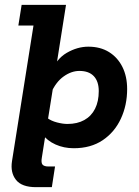

<svg xmlns="http://www.w3.org/2000/svg" viewBox="-20 -603 574 794"><path d="M129.1 171Q70 171 46.2 140.9Q22.3 110.9 29.6 63.6L118.5 -497.5H55.9L69.5 -583H253L208 -298.3L189.9 -301Q211.9 -358.8 255.9 -384.4Q299.9 -410 345.3 -410Q394.8 -410 430.7 -387.8Q466.6 -365.5 486.2 -326.2Q505.8 -287 505.8 -234.8Q505.8 -168 479.9 -112.3Q454.1 -56.5 404.9 -23.3Q355.6 10 284.9 10Q244.4 10 209.8 -5.4Q175.2 -20.7 152.2 -51L171 -65.1L153 49Q149.3 70.2 155.9 77.8Q162.5 85.5 180.7 85.5H207.6L194.4 171ZM258.7 -90.4Q299.7 -90.4 328.7 -106.6Q357.8 -122.8 373.1 -153.3Q388.4 -183.8 388.4 -226.2Q388.4 -266.3 368 -288Q347.6 -309.7 308.5 -309.7Q275.1 -309.7 243 -286.7Q210.8 -263.8 190.2 -216.9L201.2 -252.7L175.5 -91.9L175.3 -115.2Q191.5 -103 215.6 -96.7Q239.8 -90.4 258.7 -90.4Z"/></svg>

Font: Rokkitt SemiBold
Style: Italic
Weight: 600
Italic angle: -9°
Designer: Vernon Adams
Foundry: Vernon Adams
Version: Version 3.103